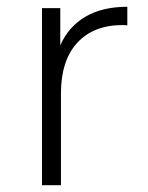

<svg xmlns="http://www.w3.org/2000/svg" viewBox="-20 -547 436 567"><path d="M160 0H104V-523H158V-413Q182 -468 232 -497.5Q282 -527 356 -527V-472Q351 -473 342 -473Q256 -473 208 -420.5Q160 -368 160 -271Z"/></svg>

Font: Montserrat-Alt1 Light
Style: Regular
Weight: 300
Designer: Differentunic
Foundry: Differentunic
Version: Version 7.222